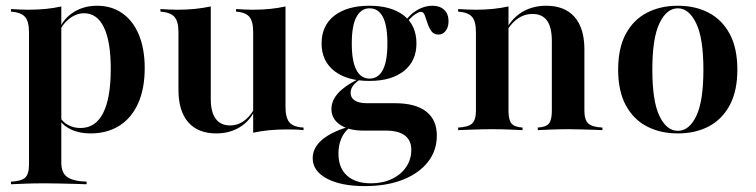

<svg xmlns="http://www.w3.org/2000/svg" viewBox="-20 -448 2602 661"><path d="M17.7 186.3V177.4Q53.2 175.8 66.5 163.7Q79.8 151.6 79.8 119.4V-337.1Q79.8 -375 65.7 -390.3Q51.6 -405.6 17.7 -408.1V-416.9Q33.1 -416.1 47.2 -415.3Q61.3 -414.5 77.4 -414.5Q141.1 -414.5 191.1 -425.8V112.1Q191.1 146.8 211.3 161.3Q231.5 175.8 278.2 177.4V186.3Q263.7 185.5 240.3 185.1Q216.9 184.7 189.9 183.9Q162.9 183.1 136.3 183.1Q98.4 183.1 66.1 184.3Q33.9 185.5 17.7 186.3ZM291.1 11.3Q252.4 11.3 223.4 -2.8Q194.4 -16.9 183.1 -39.5L184.7 -47.6Q194.4 -29 213.7 -18.1Q233.1 -7.3 257.3 -7.3Q308.9 -7.3 335.1 -58.9Q361.3 -110.5 361.3 -210.5Q361.3 -304.8 337.9 -353.6Q314.5 -402.4 269.4 -402.4Q243.5 -402.4 219.4 -384.3Q195.2 -366.1 184.7 -337.9L183.1 -345.2Q197.6 -383.1 232.7 -405.6Q267.7 -428.2 314.5 -428.2Q364.5 -428.2 401.6 -402Q438.7 -375.8 458.5 -327.4Q478.2 -279 478.2 -213.7Q478.2 -142.7 455.6 -92.3Q433.1 -41.9 391.1 -15.3Q349.2 11.3 291.1 11.3Z M725 11.3Q661.3 11.3 627.8 -27.4Q594.4 -66.1 594.4 -138.7V-337.1Q594.4 -375 580.2 -390.3Q566.1 -405.6 532.3 -408.1V-416.9Q546 -416.1 560.1 -415.3Q574.2 -414.5 589.5 -414.5Q622.6 -414.5 650.8 -417.3Q679 -420.2 705.6 -425.8V-107.3Q705.6 -62.1 722.6 -39.1Q739.5 -16.1 772.6 -16.1Q796 -16.1 816.5 -29.4Q837.1 -42.7 853.2 -69.4L852.4 -58.9Q833.1 -25 800 -6.9Q766.9 11.3 725 11.3ZM851.6 8.9V-337.1Q851.6 -375 838.3 -390.3Q825 -405.6 792.7 -408.1V-416.9Q806.5 -416.1 820.6 -415.3Q834.7 -414.5 849.2 -414.5Q881.5 -414.5 909.7 -417.3Q937.9 -420.2 962.9 -425.8V-79.8Q962.9 -42.7 976.6 -26.6Q990.3 -10.5 1025 -8.9V0Q1010.5 -1.6 996.4 -2Q982.3 -2.4 966.9 -2.4Q934.7 -2.4 906 0.4Q877.4 3.2 851.6 8.9Z M1236.3 192.7Q1153.2 192.7 1104.8 166.5Q1056.5 140.3 1056.5 96.8Q1056.5 61.3 1087.5 34.3Q1118.5 7.3 1176.6 -10.5L1182.3 -7.3Q1164.5 6.5 1154.8 29.4Q1145.2 52.4 1145.2 80.6Q1145.2 129.8 1174.6 156.5Q1204 183.1 1257.3 183.1Q1297.6 183.1 1329 168.1Q1360.5 153.2 1378.2 127Q1396 100.8 1396 67.7Q1396 35.5 1373.8 18.5Q1351.6 1.6 1308.1 1.6H1230.6Q1180.6 1.6 1150.8 -18.5Q1121 -38.7 1121 -72.6Q1121 -100.8 1142.7 -125.8Q1164.5 -150.8 1208.9 -173.4L1216.9 -172.6Q1200.8 -161.3 1194 -150.8Q1187.1 -140.3 1187.1 -129Q1187.1 -111.3 1201.6 -102Q1216.1 -92.7 1242.7 -92.7H1339.5Q1410.5 -92.7 1447.2 -64.1Q1483.9 -35.5 1483.9 18.5Q1483.9 71 1452.8 110.1Q1421.8 149.2 1366.1 171Q1310.5 192.7 1236.3 192.7ZM1251.6 -169.4Q1175 -169.4 1131 -203.6Q1087.1 -237.9 1087.1 -298.4Q1087.1 -359.7 1131 -394Q1175 -428.2 1251.6 -428.2Q1327.4 -428.2 1370.6 -394.4Q1413.7 -360.5 1413.7 -298.4Q1413.7 -237.9 1370.6 -203.6Q1327.4 -169.4 1251.6 -169.4ZM1252.4 -177.4Q1282.3 -177.4 1298 -207.3Q1313.7 -237.1 1313.7 -298.4Q1313.7 -360.5 1298 -389.9Q1282.3 -419.4 1252.4 -419.4Q1223.4 -419.4 1207.3 -389.9Q1191.1 -360.5 1191.1 -298.4Q1191.1 -237.1 1206.9 -207.3Q1222.6 -177.4 1252.4 -177.4ZM1489.5 -329Q1473.4 -329 1464.9 -341.1Q1456.5 -353.2 1451.6 -368.5Q1446.8 -383.9 1442.3 -395.6Q1437.9 -407.3 1429 -407.3Q1423.4 -407.3 1412.5 -400.8Q1401.6 -394.4 1390.3 -382.3Q1379 -370.2 1371 -352.4L1366.9 -358.9Q1380.6 -389.5 1409.3 -408.9Q1437.9 -428.2 1469.4 -428.2Q1494.4 -428.2 1509.3 -414.1Q1524.2 -400 1524.2 -375Q1524.2 -354.8 1514.5 -341.9Q1504.8 -329 1489.5 -329Z M1831.5 0V-8.9Q1859.7 -10.5 1869.8 -22.6Q1879.8 -34.7 1879.8 -66.9V-306.5Q1879.8 -354 1863.3 -377Q1846.8 -400 1812.9 -400Q1787.9 -400 1766.5 -386.7Q1745.2 -373.4 1728.2 -347.6L1729 -358.1Q1750 -391.9 1783.9 -410.1Q1817.7 -428.2 1860.5 -428.2Q1924.2 -428.2 1958.1 -389.5Q1991.9 -350.8 1991.9 -278.2V-66.9Q1991.9 -35.5 2005.2 -23Q2018.5 -10.5 2054 -8.9V0Q2043.5 -0.8 2024.2 -1.2Q2004.8 -1.6 1982.7 -2.4Q1960.5 -3.2 1938.7 -3.2Q1907.3 -3.2 1877 -2Q1846.8 -0.8 1831.5 0ZM1557.3 0V-8.9Q1591.9 -10.5 1605.2 -22.6Q1618.5 -34.7 1618.5 -66.9V-337.1Q1618.5 -375 1604.8 -390.3Q1591.1 -405.6 1557.3 -408.1V-416.9Q1573.4 -416.1 1587.1 -415.3Q1600.8 -414.5 1616.1 -414.5Q1648.4 -414.5 1676.6 -417.3Q1704.8 -420.2 1730.6 -425.8V-66.9Q1730.6 -34.7 1741.1 -22.6Q1751.6 -10.5 1779 -8.9V0Q1760.5 -0.8 1733.1 -2Q1705.6 -3.2 1675 -3.2Q1644.4 -3.2 1612.1 -2Q1579.8 -0.8 1557.3 0Z M2313.7 11.3Q2253.2 11.3 2206.9 -12.9Q2160.5 -37.1 2134.3 -85.9Q2108.1 -134.7 2108.1 -208.1Q2108.1 -282.3 2134.3 -331Q2160.5 -379.8 2206.9 -404Q2253.2 -428.2 2313.7 -428.2Q2374.2 -428.2 2420.2 -404Q2466.1 -379.8 2492.3 -331Q2518.5 -282.3 2518.5 -208.1Q2518.5 -134.7 2492.3 -85.9Q2466.1 -37.1 2420.2 -12.9Q2374.2 11.3 2313.7 11.3ZM2313.7 2.4Q2352.4 2.4 2377 -48.4Q2401.6 -99.2 2401.6 -208.1Q2401.6 -316.9 2376.6 -368.1Q2351.6 -419.4 2313.7 -419.4Q2275 -419.4 2250.4 -368.1Q2225.8 -316.9 2225.8 -208.1Q2225.8 -99.2 2250.4 -48.4Q2275 2.4 2313.7 2.4Z"/></svg>

Font: Playfair 144pt
Style: Bold
Weight: 700
Version: Version 2.001;gftools[0.9.30]